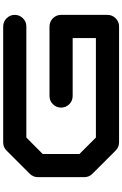

<svg xmlns="http://www.w3.org/2000/svg" viewBox="193 -941 748 1174"><g transform="rotate(-90 567.0 -354.0)"><path d="M1063 -354.5V-70.8Q1063 -41.5 1042.2 -20.8Q1021.5 0 992.2 0H283.2Q253.9 0 233.4 -21L91.8 -162.6Q70.8 -183.1 70.8 -212.4V-496.1Q70.8 -525.4 91.8 -546.4L233.4 -688Q253.9 -708.5 283.2 -708.5H992.2Q1021.5 -708.5 1042.2 -687.7Q1063 -667 1063 -637.7Q1063 -608.4 1042.2 -587.6Q1021.5 -566.9 992.2 -566.9H313L212.4 -466.8V-242.2L313 -141.6H921.4V-283.7H566.9Q537.6 -283.7 516.8 -304.4Q496.1 -325.2 496.1 -354.5Q496.1 -383.8 516.8 -404.5Q537.6 -425.3 566.9 -425.3H992.2Q1021.5 -425.3 1042.2 -404.5Q1063 -383.8 1063 -354.5Z"/></g></svg>

Font: Robtronika
Style: Regular
Weight: 400
Designer: GGBot
Version: 1.00